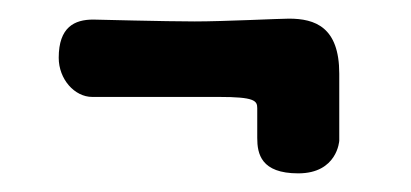

<svg xmlns="http://www.w3.org/2000/svg" viewBox="-20 -331 441 206"><path d="M80 -310C60 -310 43 -302 43 -269C43 -246 60 -227 79 -227H215C253 -227 256 -223 256 -215V-183C256 -166 260 -145 300 -145C342 -145 344 -180 344 -180V-252C344 -302 318 -311 290 -311C280 -311 220 -308 189 -308C158 -308 81 -310 80 -310Z"/></svg>

Font: Life Savers
Style: ExtraBold
Weight: 800
Designer: Pablo Impallari, Rodrigo Fuenzalida, Brenda Gallo
Foundry: Pablo Impallari, Rodrigo Fuenzalida, Brenda Gallo
Version: Version 3.000